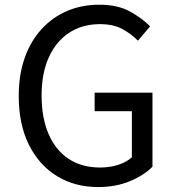

<svg xmlns="http://www.w3.org/2000/svg" viewBox="-20 -766 729 800"><path d="M388.7 13.4Q292.4 13.4 217.7 -32Q143.1 -77.5 100.6 -162.5Q58.1 -247.5 58.1 -366.2Q58.1 -454.9 83.1 -525.3Q108.2 -595.6 153.5 -645Q198.8 -694.4 259.9 -720.4Q321 -746.4 394.2 -746.4Q470.7 -746.4 522.1 -717.8Q573.5 -689.2 605.4 -656.1L554.7 -596.4Q526.7 -625.1 489.4 -645.2Q452.1 -665.4 396.6 -665.4Q322.6 -665.4 267.9 -629.3Q213.2 -593.3 183.3 -526.9Q153.3 -460.4 153.3 -368.5Q153.3 -276.2 181.9 -208.8Q210.5 -141.3 265.1 -104.7Q319.8 -68 397.9 -68Q437.4 -68 472.9 -79.4Q508.4 -90.8 529.5 -110.8V-302.8H374.3V-379.9H615.3V-71.5Q579.4 -35.1 520.9 -10.9Q462.4 13.4 388.7 13.4Z"/></svg>

Font: Noto Sans SC Thin
Style: Regular
Weight: 100
Designer: Ryoko NISHIZUKA 西塚涼子 (kana, bopomofo & ideographs); Paul D. Hunt (Latin, Greek & Cyrillic); Sandoll Communications 산돌커뮤니
Foundry: Adobe
Version: Version 2.004-H2;hotconv 1.0.118;makeotfexe 2.5.65603